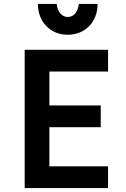

<svg xmlns="http://www.w3.org/2000/svg" viewBox="-20 -952 640 972"><path d="M105 0H527V-110H230V-308H490V-418H230V-590H527V-700H105ZM267 -932H172Q172 -898 183 -869.5Q194 -841 214.5 -820Q235 -799 262.5 -787.5Q290 -776 323 -776Q356 -776 383.5 -787.5Q411 -799 431.5 -820Q452 -841 463 -869.7Q474 -898.3 474 -932H379Q376 -902 360.8 -884Q345.6 -866 323 -866Q300.4 -866 285.2 -884Q270 -902 267 -932Z"/></svg>

Font: CommitMonoV143 ExtLt
Style: Regular
Weight: 200
Monospace: yes
Designer: Eigil Nikolajsen
Foundry: Eigil Nikolajsen
Version: Version 1.143